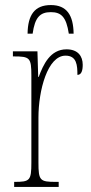

<svg xmlns="http://www.w3.org/2000/svg" viewBox="-20 -739 358 759"><path d="M89 -606H109C118 -670 138 -691 181 -691C222 -691 242 -672 252 -606H271C270 -679 244 -719 181 -719C117 -719 90 -680 89 -606ZM36 0H212V-20H201C138 -20 132 -25 132 -96V-274C132 -382 168 -519 239 -519C284 -519 286 -480 286 -443C302 -443 307 -460 307 -483C307 -517 288 -544 243 -544C178 -544 151 -483 133 -435H131L128 -536H31V-516H34C98 -516 104 -511 104 -440V-96C104 -25 98 -20 37 -20H36Z"/></svg>

Font: Noto Serif ExtraCondensed Thin
Style: Regular
Weight: 100
Width: 2
Designer: Monotype Design Team
Foundry: Monotype Imaging Inc.
Version: Version 2.013